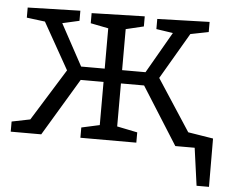

<svg xmlns="http://www.w3.org/2000/svg" viewBox="-50 -590 959 806"><g transform="rotate(5 429.5 -187.0)"><path d="M9.7 0V-42.7L96.7 -60.3L81.3 -49L232 -291.7L228 -267.7L105.3 -485.7L125.3 -471.3L35.3 -482.7V-525.3L256.7 -531.3V-488.7L174 -470L181 -481L286.3 -287L268.3 -298H394.7L379.7 -284.3V-482.7L392.7 -465.3L304.7 -482.7V-525.3L528 -531.3V-488.7L442.3 -468.3L453 -482.7V-284.3L438 -298H563.7L545.3 -287L657 -481L664 -470L581.3 -482.3V-525L801.3 -531.7V-489L712 -471.3L732 -485.7L604 -267L603.3 -291L761 -49L746.3 -59.7L832 -42.7V0H703.3L544.7 -251.3L561.3 -242H438L453 -252V-45.7L442.3 -63L539 -43.3V0H303.3V-43.3L391.7 -62.7L379.7 -45.7V-252L394.7 -242H270.7L289 -251.3L138.3 0ZM698.3 -71 858.3 -45.3 859 158.3H806.7L784.7 -1.3L716.3 0Z"/></g></svg>

Font: Bitter Thin
Style: Regular
Weight: 100
Designer: Sol Matas, and Bitter project Authors
Foundry: Sol Matas
Version: Version 2.002